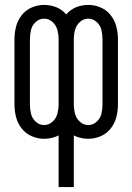

<svg xmlns="http://www.w3.org/2000/svg" viewBox="-20 -558 540 783"><path d="M219 205V-6Q215 -4 211 -2Q186 8 160 8Q134 8 109.5 -2.5Q85 -13 68.5 -34Q52 -55 45.5 -80.5Q39 -106 39 -132V-398Q39 -424 45.5 -449.5Q52 -475 68.5 -496Q85 -517 109.5 -527.5Q134 -538 160 -538Q186 -538 211 -528Q234 -518 250 -499Q266 -518 289 -528Q314 -538 340 -538Q366 -538 390.5 -527.5Q415 -517 431.5 -496Q448 -475 454.5 -449.5Q461 -424 461 -398V-132Q461 -106 454.5 -80.5Q448 -55 431.5 -34Q415 -13 390.5 -2.5Q366 8 340 8Q314 8 289 -2Q285 -4 281 -6V205ZM160 -48Q179 -48 194 -61.5Q209 -75 214 -94Q219 -113 219 -132V-398Q219 -417 214 -436Q209 -455 194 -468.5Q179 -482 160 -482Q141 -482 126 -468.5Q111 -455 106.5 -436Q102 -417 102 -398V-132Q102 -113 106.5 -94Q111 -75 126 -61.5Q141 -48 160 -48ZM340 -48Q359 -48 374 -61.5Q389 -75 393.5 -94Q398 -113 398 -132V-398Q398 -417 393.5 -436Q389 -455 374 -468.5Q359 -482 340 -482Q321 -482 306 -468.5Q291 -455 286 -436Q281 -417 281 -398V-132Q281 -113 286 -94Q291 -75 306 -61.5Q321 -48 340 -48Z"/></svg>

Font: Iosevka SS01 Light
Style: Regular
Weight: 300
Monospace: yes
Designer: Belleve Invis
Foundry: Belleve Invis
Version: 2.3.3; ttfautohint (v1.8.3)